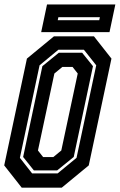

<svg xmlns="http://www.w3.org/2000/svg" viewBox="-22 -868 554 888"><path d="M78.5 0 -2.5 -103 102.5 -597 227.5 -700H412.5L493.5 -597L388.5 -103L263.5 0ZM126.5 -66H244.5L332 -138L423 -566L366 -638H248L161 -566L70 -138ZM134.5 -80 85 -142 174 -562 250 -624H358L408 -562L319 -142L242.5 -80ZM177.5 -141.5H224.5L261.5 -172L337.5 -528L313.5 -558.5H266.5L229.5 -528L153.5 -172ZM168.5 -719.5 195.5 -847.5H511.5L484.5 -719.5ZM245 -774.5H437L440 -788.5H248Z"/></svg>

Font: Tourney Condensed Regular
Style: Bold Italic
Weight: 700
Width: 3
Italic angle: -12°
Designer: Tyler Finck
Foundry: Etcetera Type Co
Version: Version 1.010; ttfautohint (v1.8.3)